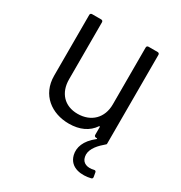

<svg xmlns="http://www.w3.org/2000/svg" viewBox="-164 -623 871 925"><g transform="rotate(30 271.5 -160.0)"><path d="M464 139C432 147 401 139 395 106C388 74 411 40 444 12C448 8 453 4 455 2C456 1 456 -2 456 -3V-496C456 -502 452 -506 446 -506H395C389 -506 385 -502 385 -496V-179C385 -105 336 -55 260 -55C187 -55 142 -104 142 -179V-496C142 -502 138 -506 132 -506H81C75 -506 71 -502 71 -496V-158C71 -51 152 7 247 7C308 7 353 -15 380 -55C382 -58 385 -56 385 -53V-10C385 -4 389 0 395 0H399C402 0 404 3 400 5C349 45 335 88 344 126C360 190 428 192 473 181C479 179 481 176 480 169L476 146C475 140 470 137 464 139Z"/></g></svg>

Font: Elastic
Style: elastic
Weight: 400
Designer: Jeremy Tribby
Foundry: Tribby Type
Version: Version 1.422;hotconv 1.0.109;makeotfexe 2.5.65596